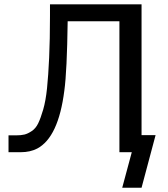

<svg xmlns="http://www.w3.org/2000/svg" viewBox="-20 -715 790 902"><path d="M20 0V-79.1H55.2Q79.1 -79.1 95 -83Q110.8 -86.9 129.4 -99.4Q147.9 -111.8 159.4 -135.5Q170.9 -159.2 182.9 -200.2Q194.8 -241.2 200.9 -300Q207 -358.9 210.9 -443.8Q214.8 -528.8 214.8 -640.1V-694.8H645V-80.1H710.9L645 167H554.2L599.1 0H541V-615.2H297.9Q294.9 -381.3 282.2 -289.1Q254.4 -69.8 154.8 -17.1Q121.6 0 78.1 0Z"/></svg>

Font: CMU Bright
Style: SemiBold
Weight: 600
Version: Version 0.7.0